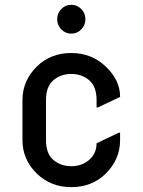

<svg xmlns="http://www.w3.org/2000/svg" viewBox="-20 -767 592 797"><path d="M234.4 -645Q217.3 -662.6 217.3 -687.3Q217.3 -711.9 234.4 -729.5Q251.5 -747.1 275.9 -747.1Q300.3 -747.1 317.4 -729.5Q334.5 -711.9 334.5 -687.3Q334.5 -662.6 317.4 -645Q300.3 -627.4 275.9 -627.4Q251.5 -627.4 234.4 -645ZM478.5 -216.3V-185.5Q478.5 -105 418 -45.4Q361.3 9.8 275.9 9.8Q191.4 9.8 133.8 -45.4Q73.2 -104 73.2 -185.5V-351.6Q73.2 -432.6 133.8 -491.7Q190.4 -546.9 275.9 -546.9Q359.4 -546.9 418 -491.7Q478.5 -434.6 478.5 -365.7V-364.7L385.7 -320.8H380.9V-351.6Q380.9 -407.7 350.3 -433.8Q319.8 -460 275.9 -460Q231.9 -460 201.4 -433.8Q170.9 -407.7 170.9 -351.6V-185.5Q170.9 -129.4 201.4 -103.3Q231.9 -77.1 275.9 -77.1Q319.8 -77.1 350.3 -103.5Q380.9 -129.9 380.9 -172.4L473.6 -216.3Z"/></svg>

Font: Nova Round
Style: Book
Weight: 400
Version: Version 2.000